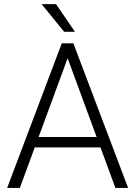

<svg xmlns="http://www.w3.org/2000/svg" viewBox="-20 -924 665 944"><path d="M15.1 0ZM474.1 -199.2H150.9L77.6 0H15.1L283.7 -710.9H327.6H340.8L609.9 0H547.4ZM455.1 -250.5 312.5 -637.7 169.9 -250.5ZM295.4 -767.6 184.6 -903.8H255.4L348.6 -767.6Z"/></svg>

Font: Heebo Light
Style: Regular
Weight: 300
Designer: Oded Ezer
Foundry: Meir Sadan
Version: Version 2.001; ttfautohint (v1.5.14-ce02) -l 8 -r 50 -G 200 